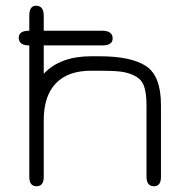

<svg xmlns="http://www.w3.org/2000/svg" viewBox="-20 -648 640 675"><path d="M83 -540V-592.8Q83 -627.9 106.4 -627.9Q133.8 -627.9 133.8 -592.8V-540H338.9Q376 -540 376 -512.7Q376 -488.3 338.9 -488.3H133.8V-388.7Q191.4 -450.2 300.8 -450.2H329.1Q441.4 -450.2 493.7 -415.5Q545.9 -380.9 545.9 -278.3V-26.4Q545.9 6.8 521.5 6.8Q495.1 6.8 495.1 -26.4V-277.3Q495.1 -319.3 486.8 -343.8Q478.5 -368.2 455.6 -380.4Q432.6 -392.6 405.8 -396Q378.9 -399.4 329.1 -399.4H300.8Q218.8 -399.4 176.3 -355Q133.8 -310.5 133.8 -225.6V-26.4Q133.8 6.8 108.4 6.8Q83 6.8 83 -26.4V-488.3Q45.9 -488.3 45.9 -515.6Q45.9 -540 83 -540Z"/></svg>

Font: Jura
Style: Book
Weight: 400
Version: Version 2.3